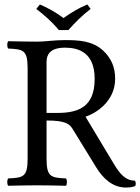

<svg xmlns="http://www.w3.org/2000/svg" viewBox="-20 -832 630 862"><path d="M189 -122V-291C273 -291 292 -276 306 -253L413 -79C442 -32 485 10 545 10C560 10 577 8 587 3C591 -4 590 -13 586 -21C541 -21 516 -55 490 -98L364 -308C407 -322 497 -374 497 -479C497 -529 480 -570 444 -604C396 -649 334 -652 271 -652C224 -652 182 -645 146 -645C111 -645 64 -646 17 -647C11 -641 11 -620 17 -614C87 -611 104 -606 104 -523V-122C104 -39 87 -34 17 -31C11 -25 11 -4 17 2C62 1 109 0 147 0C185 0 232 1 276 2C282 -4 282 -25 276 -31C206 -34 189 -39 189 -122ZM272 -618C333 -618 405 -596 405 -478C405 -353 334 -325 237 -325H189V-554C189 -583 201 -618 272 -618ZM244 -697H287C317 -731 349 -763 387 -792L372 -812C334 -796 302 -777 265 -751C232 -776 198 -795 159 -812L143 -792C179 -764 214 -734 244 -697Z"/></svg>

Font: Libertinus Serif
Style: Regular
Weight: 400
Designer: Philipp H. Poll, Khaled Hosny
Foundry: Caleb Maclennan
Version: Version 7.050;RELEASE